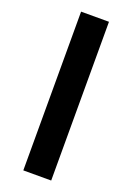

<svg xmlns="http://www.w3.org/2000/svg" viewBox="-169 -869 711 1030"><g transform="rotate(20 186.0 -354.0)"><path d="M265.6 99.6H106.4V-806.6H265.6Z"/></g></svg>

Font: Pretendard GOV ExtraBold
Style: Regular
Weight: 800
Designer: Base glyphs from Inter by Rasmus Andersson; Hangeul glyphs from Noto Sans CJK(Source Han Sans) by Jang Soo-young and Kan
Foundry: Kil Hyung-jin
Version: Version 1.309